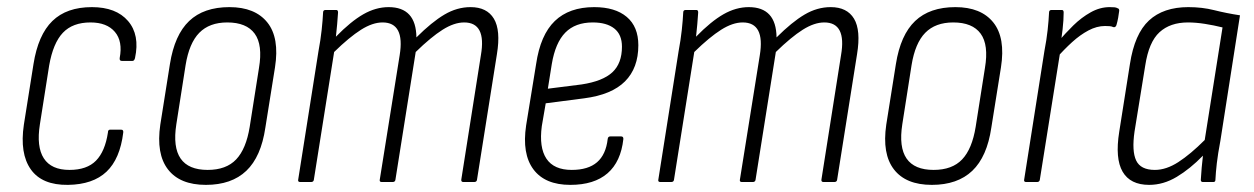

<svg xmlns="http://www.w3.org/2000/svg" viewBox="-20 -511 3520 539"><path d="M171 8Q98 9 66.5 -35.5Q35 -80 47 -161L74 -331Q87 -413 127 -452Q167 -491 238 -491Q306 -491 339.5 -452Q373 -413 359 -348Q357 -340 352 -340H322Q315 -340 316 -348Q325 -395 302.5 -421.5Q280 -448 234 -448Q184 -448 156.5 -419Q129 -390 118 -327L92 -162Q82 -99 103 -66.5Q124 -34 175 -34Q224 -34 249.5 -60Q275 -86 283 -139Q283 -147 289 -147H320Q327 -147 326 -139Q317 -65 279 -29Q241 7 171 8Z M558 8Q485 8 451.5 -35.5Q418 -79 430 -161L457 -331Q470 -413 511 -452Q552 -491 624 -491Q696 -491 730.5 -448Q765 -405 752 -322L725 -153Q713 -71 671.5 -31.5Q630 8 558 8ZM563 -34Q615 -34 643 -63.5Q671 -93 681 -155L707 -320Q718 -385 695 -416.5Q672 -448 618 -448Q568 -448 539.5 -419Q511 -390 501 -328L475 -162Q465 -98 487 -66Q509 -34 563 -34Z M823 0Q816 0 817 -6L874 -367Q880 -399 883 -427Q886 -455 887 -476Q887 -483 894 -483H924Q929 -483 929 -476Q928 -460 926.5 -443Q925 -426 923 -408Q965 -451 1000 -471Q1035 -491 1071 -491Q1148 -491 1149 -406Q1192 -449 1227.5 -470Q1263 -491 1301 -491Q1347 -491 1366.5 -458.5Q1386 -426 1375 -359L1319 -6Q1318 0 1311 0H1281Q1274 0 1275 -7L1330 -356Q1346 -448 1283 -448Q1255 -448 1222.5 -427.5Q1190 -407 1147 -365L1090 -6Q1089 0 1082 0H1052Q1045 0 1046 -6L1102 -356Q1117 -448 1054 -448Q1026 -448 993.5 -427.5Q961 -407 918 -365L861 -6Q860 0 853 0Z M1581 8Q1510 8 1477.5 -35.5Q1445 -79 1457 -159L1485 -331Q1497 -413 1537.5 -452Q1578 -491 1648 -491Q1707 -491 1739.5 -463.5Q1772 -436 1772 -384Q1772 -320 1734.5 -282.5Q1697 -245 1620 -235L1512 -221L1501 -157Q1493 -97 1514 -65.5Q1535 -34 1585 -34Q1631 -34 1656 -55.5Q1681 -77 1686 -121Q1687 -128 1693 -128H1724Q1730 -128 1730 -121Q1723 -57 1685.5 -24.5Q1648 8 1581 8ZM1518 -262 1613 -274Q1672 -283 1699 -308Q1726 -333 1726 -380Q1726 -414 1704.5 -431Q1683 -448 1644 -448Q1595 -448 1567 -419.5Q1539 -391 1529 -331Z M1834 0Q1827 0 1828 -6L1885 -367Q1891 -399 1894 -427Q1897 -455 1898 -476Q1898 -483 1905 -483H1935Q1940 -483 1940 -476Q1939 -460 1937.5 -443Q1936 -426 1934 -408Q1976 -451 2011 -471Q2046 -491 2082 -491Q2159 -491 2160 -406Q2203 -449 2238.5 -470Q2274 -491 2312 -491Q2358 -491 2377.5 -458.5Q2397 -426 2386 -359L2330 -6Q2329 0 2322 0H2292Q2285 0 2286 -7L2341 -356Q2357 -448 2294 -448Q2266 -448 2233.5 -427.5Q2201 -407 2158 -365L2101 -6Q2100 0 2093 0H2063Q2056 0 2057 -6L2113 -356Q2128 -448 2065 -448Q2037 -448 2004.5 -427.5Q1972 -407 1929 -365L1872 -6Q1871 0 1864 0Z M2596 8Q2523 8 2489.5 -35.5Q2456 -79 2468 -161L2495 -331Q2508 -413 2549 -452Q2590 -491 2662 -491Q2734 -491 2768.5 -448Q2803 -405 2790 -322L2763 -153Q2751 -71 2709.5 -31.5Q2668 8 2596 8ZM2601 -34Q2653 -34 2681 -63.5Q2709 -93 2719 -155L2745 -320Q2756 -385 2733 -416.5Q2710 -448 2656 -448Q2606 -448 2577.5 -419Q2549 -390 2539 -328L2513 -162Q2503 -98 2525 -66Q2547 -34 2601 -34Z M2861 0Q2854 0 2855 -6L2912 -368Q2918 -399 2921 -426.5Q2924 -454 2925 -476Q2925 -483 2932 -483H2961Q2966 -483 2966 -476Q2966 -455 2963 -428.5Q2960 -402 2957 -382V-370L2899 -6Q2898 0 2891 0ZM2946 -348 2952 -395Q2970 -417 2993 -439.5Q3016 -462 3042 -476.5Q3068 -491 3095 -491Q3103 -491 3108.5 -490.5Q3114 -490 3117 -488Q3122 -487 3122 -481Q3121 -472 3119 -461Q3117 -450 3114 -440Q3111 -433 3105 -435Q3101 -437 3095.5 -437.5Q3090 -438 3082 -438Q3059 -438 3035.5 -425.5Q3012 -413 2989.5 -392.5Q2967 -372 2946 -348Z M3206 8Q3153 8 3131.5 -29Q3110 -66 3122 -141L3152 -331Q3165 -416 3205.5 -453.5Q3246 -491 3316 -491Q3355 -491 3388.5 -482.5Q3422 -474 3461 -468L3406 -116Q3399 -79 3396 -53Q3393 -27 3392 -6Q3392 0 3386 0H3357Q3351 0 3351 -6Q3352 -23 3353.5 -40.5Q3355 -58 3357 -74Q3321 -37 3283.5 -14.5Q3246 8 3206 8ZM3222 -34Q3254 -34 3288 -56Q3322 -78 3362 -118L3412 -434Q3388 -440 3362.5 -444Q3337 -448 3315 -448Q3265 -448 3235 -420.5Q3205 -393 3195 -327L3165 -142Q3157 -87 3169.5 -60.5Q3182 -34 3222 -34Z"/></svg>

Font: Sofia Sans Condensed Light
Style: Italic
Weight: 300
Italic angle: -9°
Version: Version 4.100